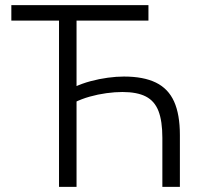

<svg xmlns="http://www.w3.org/2000/svg" viewBox="-20 -725 770 745"><path d="M610 0V-190Q610 -255 595 -294Q580 -333 546 -350.5Q512 -368 455 -368Q426 -368 393 -363.5Q360 -359 328 -350Q296 -341 268 -327V-387Q298 -401 331.5 -410Q365 -419 398.5 -423.5Q432 -428 461 -428Q537 -428 585 -404.5Q633 -381 655.5 -331Q678 -281 678 -201V0ZM209 0V-668H277V0ZM24 -645V-705H556V-645Z"/></svg>

Font: TikTok Sans 24pt Light
Style: Regular
Weight: 300
Version: Version 4.000